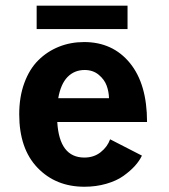

<svg xmlns="http://www.w3.org/2000/svg" viewBox="-20 -664 610 694"><path d="M112.5 -643.5H441V-559H112.5ZM493 -101.5Q484 -82.5 467.5 -64.2Q451 -46 426.2 -28.2Q401.5 -10.5 364.5 0.2Q327.5 11 285 11Q181.5 11 115.5 -57.8Q49.5 -126.5 49.5 -251Q49.5 -314 68 -364.2Q86.5 -414.5 118.5 -446.2Q150.5 -478 192.8 -495Q235 -512 284 -512Q387.5 -512 449.5 -436.2Q511.5 -360.5 511.5 -223H187Q194.5 -94.5 285 -94.5Q319.5 -94.5 344 -114Q368.5 -133.5 378 -160.5ZM286 -411Q249 -411 224.2 -385.8Q199.5 -360.5 190.5 -309H374Q373.5 -332.5 365.5 -354.5Q357.5 -376.5 336.8 -393.8Q316 -411 286 -411Z"/></svg>

Font: League Mono Narrow SemiBold
Style: Regular
Weight: 600
Width: 3
Designer: Tyler Finck
Foundry: The League of Moveable Type / Tyler Finck
Version: Version 2.210